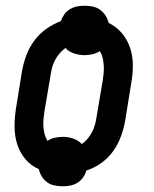

<svg xmlns="http://www.w3.org/2000/svg" viewBox="-20 -601 540 672"><path d="M200 51Q185 51 170.5 48Q156 45 145 37Q134 29 126.5 17Q119 5 116 -9Q88 -21 68.5 -44.5Q49 -68 40 -97Q31 -126 31 -158Q31 -190 36 -222L57 -352Q62 -380 72 -407Q82 -434 99.5 -458Q117 -482 141.5 -499.5Q166 -517 193 -527Q197 -539 205 -550.5Q213 -562 225 -569Q237 -576 250 -578.5Q263 -581 276 -581Q290 -581 304.5 -578Q319 -575 330 -567Q341 -559 349 -547Q357 -535 360 -521Q387 -508 406.5 -485Q426 -462 435.5 -433Q445 -404 445 -372Q445 -340 439 -308L418 -178Q413 -150 403 -123Q393 -96 376 -72Q359 -48 334.5 -30.5Q310 -13 282 -4Q279 9 270.5 20.5Q262 32 250.5 39Q239 46 225.5 48.5Q212 51 200 51ZM266 -97Q278 -105 287 -116Q296 -127 302.5 -139.5Q309 -152 312.5 -165Q316 -178 318 -192L340 -322Q342 -335 343 -348Q344 -361 343 -374Q342 -387 339 -399.5Q336 -412 329 -422Q317 -414 303 -411Q289 -408 276 -408Q257 -408 239 -414Q221 -420 209 -433Q198 -425 188.5 -414Q179 -403 172.5 -390.5Q166 -378 162.5 -365Q159 -352 157 -338L135 -208Q133 -195 132 -182Q131 -169 132 -156Q133 -143 136.5 -130.5Q140 -118 146 -108Q158 -116 172 -119Q186 -122 200 -122Q219 -122 236.5 -116Q254 -110 266 -97Z"/></svg>

Font: Iosevka Slab Oblique
Style: Bold
Weight: 700
Italic angle: -9°
Monospace: yes
Designer: Belleve Invis
Foundry: Belleve Invis
Version: Version 11.1.1; ttfautohint (v1.8.3)